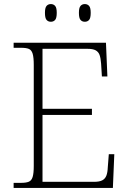

<svg xmlns="http://www.w3.org/2000/svg" viewBox="-20 -924 633 944"><path d="M47 0V-25H84Q108 -25 121.5 -30.5Q135 -36 140.5 -54Q146 -72 146 -108V-605Q146 -642 140.5 -660Q135 -678 122 -683.5Q109 -689 84 -689H47V-714H501L508 -548H481L477 -612Q475 -639 469.5 -654Q464 -669 450.5 -676.5Q437 -684 410 -684H189V-389H432V-359H189V-30H442Q469 -30 483 -37.5Q497 -45 503 -60.5Q509 -76 510 -102L515 -166H542L535 0ZM397 -817Q384 -817 376 -826Q368 -835 368 -861Q368 -886 376 -895Q384 -904 397 -904Q410 -904 418 -895Q426 -886 426 -861Q426 -835 418 -826Q410 -817 397 -817ZM230 -817Q217 -817 209 -826Q201 -835 201 -861Q201 -886 209 -895Q217 -904 230 -904Q243 -904 251 -895Q259 -886 259 -861Q259 -835 251 -826Q243 -817 230 -817Z"/></svg>

Font: Noto Serif Khmer ExtraLight
Style: Regular
Weight: 250
Version: Version 2.003